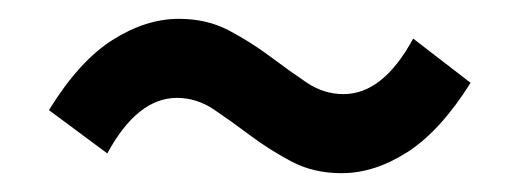

<svg xmlns="http://www.w3.org/2000/svg" viewBox="-20 -432 553 204"><path d="M343 -248Q313 -248 289.5 -260.5Q266 -273 246 -288Q226 -303 207.5 -315.5Q189 -328 168 -328Q126 -328 94 -269L32 -315Q64 -367 99.5 -389.5Q135 -412 170 -412Q200 -412 223.5 -399.5Q247 -387 267 -372Q287 -357 305.5 -344.5Q324 -332 345 -332Q387 -332 419 -391L480 -344Q448 -293 413 -270.5Q378 -248 343 -248Z"/></svg>

Font: Giro Semibold
Style: Regular
Weight: 600
Designer: Paul D. Hunt
Foundry: Adobe Systems Incorporated
Version: Version 1.000;PS 1.0;hotconv 1.0.88;makeotf.lib2.5.647800